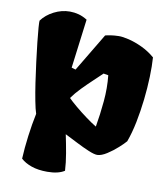

<svg xmlns="http://www.w3.org/2000/svg" viewBox="-84 -818 785 898"><g transform="rotate(10 308.5 -369.0)"><path d="M595.2 -603Q598.1 -563 596.4 -510.5Q594.7 -458 588.4 -401.6Q582 -345.2 571.3 -291.7Q560.5 -238.3 544.9 -195.8Q534.7 -183.6 511.7 -162.8Q488.8 -142.1 462.9 -125.5Q437 -108.9 417.5 -108.4Q402.8 -108.4 375.5 -119.9Q348.1 -131.3 316.2 -147.7Q284.2 -164.1 255.9 -178.2Q265.1 -134.8 272.7 -90.8Q280.3 -46.9 282.2 -9.3Q252.9 9.8 200.7 9.8Q157.2 9.8 125.7 -1.2Q94.2 -12.2 74.7 -30.3Q77.1 -81.1 84.7 -139.4Q92.3 -197.8 103 -248Q96.2 -268.1 88.9 -305.9Q81.5 -343.8 74.5 -391.1Q67.4 -438.5 61.3 -487.3Q55.2 -536.1 50.5 -578.1Q45.9 -620.1 43.9 -647.9Q42 -675.8 43 -680.2Q64.5 -709.5 100.8 -728Q137.2 -746.6 175.8 -746.6Q196.8 -746.6 217.3 -741.2Q237.8 -735.8 258.8 -722.7L229 -489.7L248.5 -483.9L356.9 -665Q364.7 -667.5 382.1 -670.2Q399.4 -672.9 420.4 -673.3Q439 -673.8 469 -666.5Q499 -659.2 532.5 -643.6Q565.9 -627.9 595.2 -603ZM388.2 -237.8Q398.4 -295.9 404.3 -360.4Q410.2 -424.8 403.8 -484.4L380.9 -488.3Q363.8 -471.7 338.6 -448.2Q313.5 -424.8 288.3 -398.9Q263.2 -373 246.1 -348.6Q259.3 -335 284.9 -313.5Q310.5 -292 339.1 -271Q367.7 -250 388.2 -237.8Z"/></g></svg>

Font: Fruktur
Style: Regular
Weight: 400
Designer: Viktoriya Grabowska, Eben Sorkin
Foundry: Viktoriya Grabowska
Version: Version 1.008; ttfautohint (v1.8.4.7-5d5b)